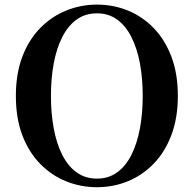

<svg xmlns="http://www.w3.org/2000/svg" viewBox="-20 -779 825 818"><path d="M392.9 18.6Q324.2 18.6 261.8 -6.5Q199.5 -31.6 151.1 -81Q102.7 -130.4 75.1 -202.8Q47.6 -275.2 47.6 -370.5Q47.6 -464.8 75.1 -537.3Q102.7 -609.9 151.1 -659.3Q199.5 -708.6 261.8 -734Q324.2 -759.4 392.9 -759.4Q462.5 -759.4 524.4 -734.3Q586.3 -709.2 634.4 -659.8Q682.6 -610.4 710.1 -537.9Q737.7 -465.3 737.7 -370.5Q737.7 -276.2 710.1 -203.4Q682.6 -130.6 634.4 -81.3Q586.3 -31.9 524.4 -6.6Q462.5 18.6 392.9 18.6ZM392.9 -18Q442.6 -18 479.3 -44.8Q515.9 -71.5 540 -119.4Q564.1 -167.3 576.1 -231.5Q588 -295.6 588 -370.5Q588 -445.3 576.1 -509.2Q564.1 -573 540 -620.8Q515.9 -668.7 479.3 -695.5Q442.6 -722.2 392.9 -722.2Q343.1 -722.2 306.2 -695.5Q269.3 -668.7 245.1 -620.8Q220.9 -573 209 -509.2Q197 -445.3 197 -370.5Q197 -295.6 209 -231.5Q220.9 -167.3 245.1 -119.4Q269.3 -71.5 306.2 -44.8Q343.1 -18 392.9 -18Z"/></svg>

Font: Noto Serif TC
Style: Regular
Weight: 200
Designer: Ryoko NISHIZUKA 西塚涼子 (kana & ideographs); Frank Grießhammer (Latin, Greek & Cyrillic); Wenlong ZHANG 张文龙 (bopomofo); San
Foundry: Adobe
Version: Version 2.001;hotconv 1.1.0;makeotfexe 2.6.0